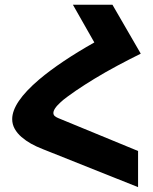

<svg xmlns="http://www.w3.org/2000/svg" viewBox="-20 -749 642 806"><path d="M160.6 -122.6Q131.8 -133.8 110.1 -146Q88.4 -158.2 70.3 -173.8Q52.2 -189.5 41.7 -208.3Q31.2 -227.1 31.2 -249Q31.2 -318.8 144 -415Q188.5 -452.6 247.1 -491.9Q305.7 -531.2 376 -570.8L286.1 -729H452.1L570.8 -523.9H569.8L570.3 -523.4Q522.9 -500 473.1 -473.4Q423.3 -446.8 377.4 -418.9Q358.4 -407.2 337.9 -394.3Q317.4 -381.3 298.3 -368.2Q279.3 -355 262.7 -342.8Q246.1 -330.6 235.4 -320.8Q228 -314 221.4 -306.9Q214.8 -299.8 211.4 -294.4Q204.1 -283.2 204.1 -274.9Q204.1 -266.6 210 -261.7Q215.8 -256.8 224.1 -253.4L559.6 -115.2V36.6Z"/></svg>

Font: Hack
Style: Bold
Weight: 700
Monospace: yes
Designer: Christopher Simpkins
Foundry: Christopher Simpkins
Version: Version 2.017